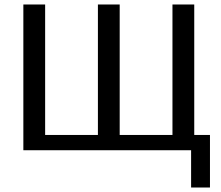

<svg xmlns="http://www.w3.org/2000/svg" viewBox="-20 -669 984 855"><path d="M915 -68V166H831V0H84V-649H181V-68H416V-649H513V-68H748V-649H845V-68Z"/></svg>

Font: Play
Style: Regular
Weight: 400
Designer: Jonas Hecksher (Cyrillic expansion: Cyreal)
Foundry: Jonas Hecksher, Playtype, e-types AS
Version: Version 2.101; ttfautohint (v1.5.65-e2d9)